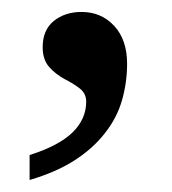

<svg xmlns="http://www.w3.org/2000/svg" viewBox="-20 -149 290 323"><path d="M193.8 -42Q193.8 -10.3 185.3 19.5Q176.8 49.3 156.7 74.7Q137.2 100.1 106 120.4Q74.7 140.6 29.8 153.8V111.8Q79.1 96.2 102.1 73.7Q125 51.3 125 22Q125 7.8 113.5 -0.7Q102.1 -9.3 88.4 -16.1Q73.2 -24.4 62.5 -36.6Q51.8 -48.8 51.8 -69.8Q51.8 -98.6 70.6 -113.8Q89.4 -128.9 117.2 -128.9Q150.4 -128.9 172.1 -105.5Q193.8 -82 193.8 -42Z"/></svg>

Font: Koh Santepheap
Style: Regular
Weight: 400
Designer: Danh Hong
Version: Version 2.002; ttfautohint (v1.8.3)